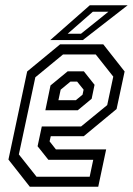

<svg xmlns="http://www.w3.org/2000/svg" viewBox="-20 -708 504 728"><path d="M371.5 -540 452.5 -437 422 -294.5 297.5 -191.5H172.5L168 -172L192 -141.5H382.5L352.5 0H93L12 -103L83 -437L208 -540ZM343 -501.5H219L114 -415L51.5 -122.5L118.5 -38H320L333.5 -102H163.5L122.5 -153.5L138.5 -228.5H287.5L386.5 -309.5L409.5 -417.5ZM298 -437.5 338.5 -386.5 327.5 -333.5 275 -290H152L171.5 -384L236.5 -437.5ZM272.5 -398.5H247L210 -368L201.5 -328H267.5L293 -349L297 -368ZM170.5 -556 320.5 -688H464L294 -556ZM236.5 -580H287L391 -663.5H332Z"/></svg>

Font: Tourney Condensed Regular
Style: Italic
Weight: 400
Width: 3
Italic angle: -12°
Designer: Tyler Finck
Foundry: Etcetera Type Co
Version: Version 1.010; ttfautohint (v1.8.3)